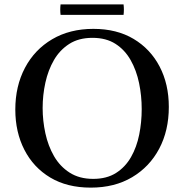

<svg xmlns="http://www.w3.org/2000/svg" viewBox="-20 -843 842 878"><path d="M752 -354Q752 -246 708 -163Q664 -80 584 -32.5Q504 15 395 15Q287 15 210 -31Q133 -77 91.5 -158Q50 -239 50 -342Q50 -449 94 -532.5Q138 -616 218.5 -663.5Q299 -711 407 -711Q514 -711 591 -665Q668 -619 710 -538.5Q752 -458 752 -354ZM628 -344Q628 -405 616 -463Q604 -521 577.5 -568Q551 -615 508 -642.5Q465 -670 403 -670Q340 -670 296.5 -642Q253 -614 226.5 -568Q200 -522 187.5 -465Q175 -408 175 -349Q175 -291 187.5 -233.5Q200 -176 227 -129Q254 -82 298.5 -53.5Q343 -25 406 -25Q468 -25 510.5 -52Q553 -79 579 -124.5Q605 -170 616.5 -227Q628 -284 628 -344ZM257 -823H545Q548 -799 545 -775H257Q254 -799 257 -823Z"/></svg>

Font: Tiro Devanagari Sanskrit
Style: Regular
Weight: 400
Designer: Devanagari: John Hudson & Fiona Ross. Latin: John Hudson.
Foundry: Tiro Typeworks Ltd.
Version: Version 1.52